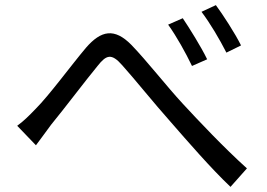

<svg xmlns="http://www.w3.org/2000/svg" viewBox="-20 -746 1040 748"><path d="M47 -256 120 -180C136 -201 159 -233 179 -260C230 -322 313 -432 360 -489C394 -532 414 -540 456 -492C502 -441 579 -345 644 -272C712 -194 802 -90 878 -18L942 -90C852 -171 753 -276 692 -342C629 -410 552 -509 492 -571C426 -638 374 -628 315 -560C256 -490 172 -375 119 -322C92 -294 72 -274 47 -256ZM692 -675 635 -650C668 -604 703 -541 728 -489L787 -515C764 -563 717 -638 692 -675ZM821 -726 765 -700C799 -655 835 -594 862 -541L919 -569C896 -616 847 -691 821 -726Z"/></svg>

Font: Noto Sans Mono CJK SC
Style: Regular
Weight: 400
Designer: Ryoko NISHIZUKA 西塚涼子 (kana, bopomofo & ideographs); Paul D. Hunt (Latin, Greek & Cyrillic); Sandoll Communications 산돌커뮤니
Foundry: Adobe
Version: Version 2.004;hotconv 1.0.118;makeotfexe 2.5.65603